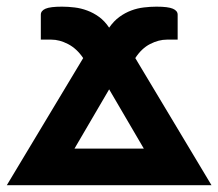

<svg xmlns="http://www.w3.org/2000/svg" viewBox="-35 -542 639 562"><path d="M386 -107 284.5 -280.5 183 -107ZM584 0H-15L208.5 -372Q189.5 -400 164.2 -413Q139 -426 115.5 -426H84.5V-499Q84.5 -510.5 98.2 -516.5Q112 -522.5 146.5 -522.5Q164.5 -522.5 183.2 -520.2Q202 -518 220.2 -511.2Q238.5 -504.5 255 -492.5Q271.5 -480.5 284.5 -461Q298 -480.5 314.5 -492.5Q331 -504.5 349 -511.2Q367 -518 386 -520.2Q405 -522.5 423 -522.5Q457 -522.5 471 -516.5Q485 -510.5 485 -499V-426H453.5Q429.5 -426 404.5 -413.2Q379.5 -400.5 361 -372Z"/></svg>

Font: Lato 2
Style: Regular
Weight: 800
Designer: Lukasz Dziedzic with Adam Twardoch and Botio Nikoltchev
Foundry: tyPoland Lukasz Dziedzic
Version: Version 2.015; 2015-08-06; http://www.latofonts.com/